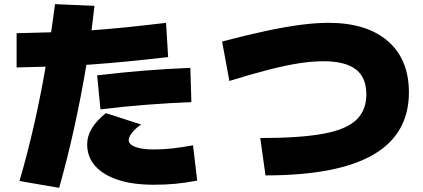

<svg xmlns="http://www.w3.org/2000/svg" viewBox="-20 -830 2040 925"><path d="M74 42Q113 -92 144 -228.5Q175 -365 200 -509.5Q225 -654 245 -810L435 -802Q419 -653 394 -505Q369 -357 337 -212Q305 -67 265 75ZM60 -670Q160 -672 248 -675Q336 -678 420.5 -684Q505 -690 592.5 -699Q680 -708 780 -720L790 -555Q685 -543 593.5 -534Q502 -525 416.5 -519Q331 -513 244 -510Q157 -507 60 -505ZM720 60Q620 60 548.5 36.5Q477 13 438.5 -30.5Q400 -74 400 -135Q400 -174 422 -211Q444 -248 490 -285L660 -230Q632 -211 616 -190.5Q600 -170 600 -155Q600 -141 614.5 -131Q629 -121 656 -115.5Q683 -110 720 -110Q766 -110 811 -115Q856 -120 910 -130L930 40Q872 51 824.5 55.5Q777 60 720 60ZM448 -467Q566 -481 678.5 -490Q791 -499 897 -503L902 -338Q799 -334 688 -325.5Q577 -317 464 -303Z M1234 -165Q1422 -165 1534 -185Q1646 -205 1695.5 -251.5Q1745 -298 1745 -375Q1745 -457 1694 -496Q1643 -535 1537 -535Q1486 -535 1423 -525.5Q1360 -516 1277.5 -495Q1195 -474 1085 -440L1050 -630Q1168 -661 1261.5 -681Q1355 -701 1429 -710.5Q1503 -720 1562 -720Q1747 -720 1848.5 -632Q1950 -544 1950 -385Q1950 -184 1778 -84.5Q1606 15 1259 15Z"/></svg>

Font: M PLUS 2 Thin Black
Style: Regular
Weight: 900
Version: Version 1.001